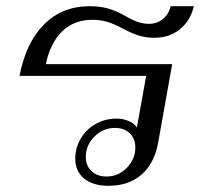

<svg xmlns="http://www.w3.org/2000/svg" viewBox="-20 -590 646 620"><path d="M223 -78Q223 -113 241 -143Q259 -173 289.5 -190Q320 -207 356 -207Q378 -207 396 -199Q414 -191 422 -178L452 -345H43Q64 -453 122.5 -511.5Q181 -570 270 -570Q301 -570 327.5 -563Q354 -556 387 -537Q412 -523 428.5 -518Q445 -513 461 -513Q487 -513 506 -528.5Q525 -544 531 -570H606Q595 -523 561 -495.5Q527 -468 478 -468Q453 -468 430.5 -474.5Q408 -481 378 -497Q346 -514 324.5 -520Q303 -526 278 -526Q220 -526 181.5 -489.5Q143 -453 128 -383H536L491 -131Q479 -63 437.5 -26.5Q396 10 330 10Q280 10 251.5 -13.5Q223 -37 223 -78ZM417 -114Q417 -142 399 -159.5Q381 -177 351 -177Q313 -177 285 -149Q257 -121 257 -83Q257 -55 275.5 -37.5Q294 -20 324 -20Q362 -20 389.5 -48Q417 -76 417 -114Z"/></svg>

Font: Fahkwang Light
Style: Italic
Weight: 300
Italic angle: -10°
Version: Version 1.000; ttfautohint (v1.6)